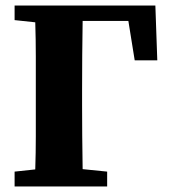

<svg xmlns="http://www.w3.org/2000/svg" viewBox="-20 -677 614 697"><path d="M33 -604V-657H544L551 -458H469L446 -601H280Q279 -539 278.5 -475.5Q278 -412 278 -347V-295Q278 -243 278.5 -184Q279 -125 280 -63L369 -54V0H33V-54L108 -62Q110 -123 110 -182Q110 -241 110 -294V-347Q110 -409 110 -471.5Q110 -534 108 -596Z"/></svg>

Font: Source Serif 4
Style: Bold
Weight: 700
Designer: Frank Grießhammer
Foundry: Adobe
Version: Version 4.005;hotconv 1.1.0;makeotfexe 2.6.0